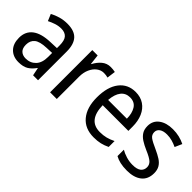

<svg xmlns="http://www.w3.org/2000/svg" viewBox="39 -1130 1724 1724"><g transform="rotate(45 901.0 -268.0)"><path d="M261 -546Q350 -546 391.5 -501Q433 -456 433 -364V0H370L355 -75H352Q322 -32 286.5 -11Q251 10 193 10Q124 10 83 -32Q42 -74 42 -149Q42 -229 98.5 -273Q155 -317 269 -321L349 -324V-357Q349 -422 324.5 -449Q300 -476 253 -476Q218 -476 184.5 -465Q151 -454 120 -438L93 -502Q127 -521 170 -533.5Q213 -546 261 -546ZM281 -260Q198 -257 164 -229Q130 -201 130 -149Q130 -103 153.5 -81Q177 -59 216 -59Q274 -59 311.5 -98Q349 -137 349 -213V-263Z M811 -546Q825 -546 840 -544.5Q855 -543 868 -540L857 -458Q833 -465 805 -465Q769 -465 738.5 -442Q708 -419 689.5 -378Q671 -337 671 -284V0H586V-536H654L665 -441H669Q692 -486 727.5 -516Q763 -546 811 -546Z M1128 -546Q1191 -546 1236 -515.5Q1281 -485 1304.5 -430.5Q1328 -376 1328 -306V-252H1002Q1006 -63 1154 -63Q1197 -63 1232 -72Q1267 -81 1305 -100V-25Q1268 -7 1231.5 1.5Q1195 10 1148 10Q1037 10 976 -63Q915 -136 915 -264Q915 -398 972 -472Q1029 -546 1128 -546ZM1127 -476Q1072 -476 1040.5 -436Q1009 -396 1003 -320H1241Q1241 -387 1213.5 -431.5Q1186 -476 1127 -476Z M1761 -147Q1761 -70 1710 -30Q1659 10 1570 10Q1521 10 1484 1.5Q1447 -7 1419 -23V-104Q1447 -87 1487.5 -74.5Q1528 -62 1570 -62Q1626 -62 1652 -83Q1678 -104 1678 -140Q1678 -171 1654.5 -193Q1631 -215 1565 -243Q1519 -263 1486.5 -284Q1454 -305 1436 -333.5Q1418 -362 1418 -405Q1418 -471 1468.5 -508.5Q1519 -546 1601 -546Q1644 -546 1682 -537Q1720 -528 1754 -511L1724 -443Q1695 -457 1663 -466Q1631 -475 1597 -475Q1551 -475 1525.5 -457Q1500 -439 1500 -409Q1500 -375 1526.5 -355.5Q1553 -336 1619 -307Q1663 -287 1695 -266.5Q1727 -246 1744 -217.5Q1761 -189 1761 -147Z"/></g></svg>

Font: Noto Sans Gujarati SemiCondensed
Style: Regular
Weight: 400
Width: 4
Designer: Jelle Bosma - Monotype Design Team, Universal Thirst
Foundry: Monotype Imaging Inc.
Version: Version 2.106; ttfautohint (v1.8.4.7-5d5b)